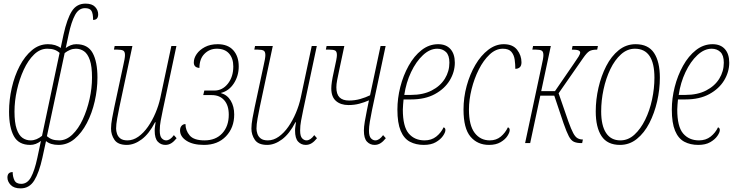

<svg xmlns="http://www.w3.org/2000/svg" viewBox="-20 -790 4064 1060"><path d="M94 250Q57 250 39 231Q21 212 21 190Q21 160 50 160Q50 185 59.5 205Q69 225 97 225Q131 225 151 188.5Q171 152 186 82L206 -12Q178 10 147 10Q83 10 56.5 -38.5Q30 -87 30 -174Q30 -239 45 -305Q60 -371 88.5 -425.5Q117 -480 156.5 -513Q196 -546 245 -546Q288 -546 315 -525L331 -600Q350 -686 376.5 -728Q403 -770 452 -770Q488 -770 505 -752Q522 -734 522 -711Q522 -680 494 -680Q494 -715 485 -730Q476 -745 449 -745Q415 -745 394.5 -707.5Q374 -670 359 -600L343 -525Q357 -535 371 -540.5Q385 -546 401 -546Q465 -546 491.5 -497.5Q518 -449 518 -362Q518 -297 503 -231Q488 -165 459.5 -110.5Q431 -56 391.5 -23Q352 10 303 10Q259 10 234 -11L214 81Q196 163 169 206.5Q142 250 94 250ZM149 -15Q166 -15 181.5 -21.5Q197 -28 212 -40L309 -498Q296 -510 280 -515.5Q264 -521 241 -521Q201 -521 168 -489Q135 -457 111 -405Q87 -353 73.5 -292.5Q60 -232 60 -174Q60 -113 72 -78Q84 -43 104 -29Q124 -15 149 -15ZM307 -15Q346 -15 379.5 -47Q413 -79 437 -131Q461 -183 474.5 -243.5Q488 -304 488 -362Q488 -424 476 -458.5Q464 -493 444 -507Q424 -521 399 -521Q382 -521 366.5 -514.5Q351 -508 337 -497L239 -38Q253 -26 268.5 -20.5Q284 -15 307 -15Z M680 10Q631 10 612 -18Q593 -46 593 -80Q593 -104 599 -137Q605 -170 611 -198L661 -431Q665 -448 667.5 -462.5Q670 -477 670 -486Q670 -505 660.5 -510.5Q651 -516 629 -516H609L613 -536H711L639 -198Q633 -169 627 -136Q621 -103 621 -80Q621 -67 626 -51.5Q631 -36 644.5 -25.5Q658 -15 684 -15Q715 -15 744 -35.5Q773 -56 797 -90.5Q821 -125 838.5 -166.5Q856 -208 865 -249L926 -536H954L879 -183Q872 -149 867 -122.5Q862 -96 862 -69Q862 -38 873 -26.5Q884 -15 897 -15Q919 -15 940 -44L955 -27Q941 -9 926 0.5Q911 10 893 10Q868 10 851 -8Q834 -26 834 -69Q834 -80 836 -93.5Q838 -107 839 -115H836Q803 -51 762 -20.5Q721 10 680 10Z M1106 10Q1045 10 1009.5 -13Q974 -36 974 -70Q974 -86 982.5 -95.5Q991 -105 1004 -105Q1004 -70 1027 -42.5Q1050 -15 1109 -15Q1171 -15 1207 -54Q1243 -93 1243 -157Q1243 -208 1218 -236.5Q1193 -265 1149 -265H1102L1108 -290H1163Q1208 -290 1238 -328Q1268 -366 1268 -423Q1268 -468 1244.5 -494.5Q1221 -521 1177 -521Q1137 -521 1109 -493Q1081 -465 1081 -415Q1050 -417 1050 -445Q1050 -469 1066 -492Q1082 -515 1111.5 -530.5Q1141 -546 1182 -546Q1238 -546 1268 -512.5Q1298 -479 1298 -423Q1298 -371 1271 -329.5Q1244 -288 1200 -277V-276Q1235 -266 1254 -234Q1273 -202 1273 -158Q1273 -85 1227.5 -37.5Q1182 10 1106 10Z M1455 10Q1406 10 1387 -18Q1368 -46 1368 -80Q1368 -104 1374 -137Q1380 -170 1386 -198L1436 -431Q1440 -448 1442.5 -462.5Q1445 -477 1445 -486Q1445 -505 1435.5 -510.5Q1426 -516 1404 -516H1384L1388 -536H1486L1414 -198Q1408 -169 1402 -136Q1396 -103 1396 -80Q1396 -67 1401 -51.5Q1406 -36 1419.5 -25.5Q1433 -15 1459 -15Q1490 -15 1519 -35.5Q1548 -56 1572 -90.5Q1596 -125 1613.5 -166.5Q1631 -208 1640 -249L1701 -536H1729L1654 -183Q1647 -149 1642 -122.5Q1637 -96 1637 -69Q1637 -38 1648 -26.5Q1659 -15 1672 -15Q1694 -15 1715 -44L1730 -27Q1716 -9 1701 0.5Q1686 10 1668 10Q1643 10 1626 -8Q1609 -26 1609 -69Q1609 -80 1611 -93.5Q1613 -107 1614 -115H1611Q1578 -51 1537 -20.5Q1496 10 1455 10Z M1904 -210Q1861 -210 1835 -232.5Q1809 -255 1809 -302Q1809 -332 1822 -390Q1833 -440 1836.5 -458.5Q1840 -477 1840 -486Q1840 -505 1831 -510.5Q1822 -516 1799 -516H1779L1783 -536H1881L1854 -409Q1846 -372 1841.5 -348.5Q1837 -325 1837 -308Q1837 -270 1854.5 -252.5Q1872 -235 1907 -235Q1939 -235 1969 -243.5Q1999 -252 2023 -264L2081 -536H2109L2034 -183Q2027 -149 2022 -119Q2017 -89 2017 -69Q2017 -38 2028 -26.5Q2039 -15 2052 -15Q2074 -15 2095 -44L2110 -27Q2096 -9 2081 0.5Q2066 10 2048 10Q2023 10 2006 -8Q1989 -26 1989 -69Q1989 -89 1994 -119Q1999 -149 2006 -183L2017 -236Q1992 -225 1964 -217.5Q1936 -210 1904 -210Z M2320 10Q2276 10 2243 -7.5Q2210 -25 2192 -68Q2174 -111 2174 -185Q2174 -247 2190 -310Q2206 -373 2236 -427Q2266 -481 2307.5 -513.5Q2349 -546 2399 -546Q2443 -546 2467 -519Q2491 -492 2491 -444Q2491 -393 2463 -346.5Q2435 -300 2381 -270.5Q2327 -241 2249 -241H2208Q2207 -230 2205.5 -213Q2204 -196 2204 -185Q2204 -91 2236.5 -53Q2269 -15 2324 -15Q2362 -15 2388.5 -36Q2415 -57 2429 -87Q2439 -84 2439 -72Q2439 -59 2425.5 -39.5Q2412 -20 2386 -5Q2360 10 2320 10ZM2212 -266H2249Q2316 -266 2363.5 -290.5Q2411 -315 2436 -355.5Q2461 -396 2461 -444Q2461 -485 2442 -503Q2423 -521 2394 -521Q2353 -521 2315 -485.5Q2277 -450 2249.5 -392Q2222 -334 2212 -266Z M2680 10Q2616 10 2577.5 -35.5Q2539 -81 2539 -185Q2539 -252 2556.5 -316Q2574 -380 2604.5 -432Q2635 -484 2675.5 -515Q2716 -546 2761 -546Q2811 -546 2835 -515Q2859 -484 2859 -446Q2859 -427 2849.5 -418.5Q2840 -410 2825 -410Q2825 -435 2821.5 -460.5Q2818 -486 2803.5 -503.5Q2789 -521 2756 -521Q2717 -521 2683 -489Q2649 -457 2623.5 -406.5Q2598 -356 2583.5 -297.5Q2569 -239 2569 -185Q2569 -98 2600.5 -56.5Q2632 -15 2684 -15Q2720 -15 2745 -36Q2770 -57 2784 -87Q2794 -84 2794 -72Q2794 -59 2781.5 -39.5Q2769 -20 2743.5 -5Q2718 10 2680 10Z M2879 0 2971 -431Q2975 -448 2977.5 -462.5Q2980 -477 2980 -486Q2980 -505 2970.5 -510.5Q2961 -516 2939 -516H2919L2923 -536H3021L2968 -287H3044L3147 -437Q3166 -464 3174.5 -478Q3183 -492 3183 -500Q3183 -508 3173 -512Q3163 -516 3137 -516L3141 -536H3281L3277 -516Q3247 -516 3233 -507Q3219 -498 3199 -469L3064 -275L3118 -119Q3133 -77 3144.5 -55.5Q3156 -34 3168.5 -27Q3181 -20 3195 -20H3198L3194 0H3189Q3165 0 3149 -7Q3133 -14 3120.5 -37.5Q3108 -61 3091 -110L3040 -262H2963L2907 0Z M3403 10Q3333 10 3301 -38.5Q3269 -87 3269 -175Q3269 -240 3284 -305.5Q3299 -371 3327 -425.5Q3355 -480 3396 -513Q3437 -546 3489 -546Q3559 -546 3591 -497.5Q3623 -449 3623 -361Q3623 -296 3608 -230.5Q3593 -165 3565 -110.5Q3537 -56 3496 -23Q3455 10 3403 10ZM3405 -15Q3448 -15 3482.5 -46.5Q3517 -78 3542 -129Q3567 -180 3580 -241Q3593 -302 3593 -361Q3593 -521 3485 -521Q3443 -521 3408.5 -490Q3374 -459 3349.5 -408Q3325 -357 3312 -296Q3299 -235 3299 -175Q3299 -97 3326 -56Q3353 -15 3405 -15Z M3835 10Q3791 10 3758 -7.5Q3725 -25 3707 -68Q3689 -111 3689 -185Q3689 -247 3705 -310Q3721 -373 3751 -427Q3781 -481 3822.5 -513.5Q3864 -546 3914 -546Q3958 -546 3982 -519Q4006 -492 4006 -444Q4006 -393 3978 -346.5Q3950 -300 3896 -270.5Q3842 -241 3764 -241H3723Q3722 -230 3720.5 -213Q3719 -196 3719 -185Q3719 -91 3751.5 -53Q3784 -15 3839 -15Q3877 -15 3903.5 -36Q3930 -57 3944 -87Q3954 -84 3954 -72Q3954 -59 3940.5 -39.5Q3927 -20 3901 -5Q3875 10 3835 10ZM3727 -266H3764Q3831 -266 3878.5 -290.5Q3926 -315 3951 -355.5Q3976 -396 3976 -444Q3976 -485 3957 -503Q3938 -521 3909 -521Q3868 -521 3830 -485.5Q3792 -450 3764.5 -392Q3737 -334 3727 -266Z"/></svg>

Font: Noto Serif ExtraCondensed Thin
Style: Italic
Weight: 100
Width: 2
Italic angle: -12°
Designer: Monotype Design Team
Foundry: Monotype Imaging Inc.
Version: Version 2.013